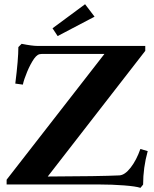

<svg xmlns="http://www.w3.org/2000/svg" viewBox="-20 -883 739 919"><path d="M255.9 -710.4 231.4 -747.6 387.2 -862.8 432.6 -803.2ZM652.3 16.1Q630.4 8.8 573.5 4.4Q516.6 0 457 0H11.7V-22.9L480 -625H182.1Q168.9 -625 160.6 -619.9Q152.3 -614.7 143.1 -602.1Q125 -575.7 109.9 -539.3Q94.7 -502.9 89.4 -478L53.2 -482.9Q67.9 -599.1 67.9 -657.7L83.5 -673.3Q133.8 -663.1 160.2 -663.1H675.3V-639.6L208.5 -38.1Q459.5 -39.1 551.3 -43.5Q577.6 -44.9 605.5 -80.8Q633.3 -116.7 651.9 -169.9L687 -159.7Q665 -80.6 665 0.5Z"/></svg>

Font: Elstob 10pt
Style: Bold
Weight: 700
Designer: Peter S. Baker
Version: Version 1.015